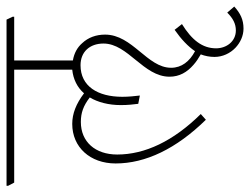

<svg xmlns="http://www.w3.org/2000/svg" viewBox="-130 -552 783 602"><g transform="rotate(-90 262.0 -250.5)"><path d="M188 3 206 -13C121 -99 79 -188 79 -275C79 -344 119 -389 181 -389C210 -389 232 -381 258 -361C243 -336 234 -302 234 -264C234 -241 236 -225 238 -209L264 -204C262 -221 260 -239 260 -259C260 -336 293 -390 359 -390C401 -390 427 -361 427 -318C427 -241 323 -193 323 -111C323 -80 337 -56 360 -36C370 -27 381 -20 393 -13C388 0 385 15 385 30C385 55 396 79 414 96C430 111 451 121 474 121C502 121 522 111 543 92L524 70C506 88 489 97 468 97C434 97 412 68 412 35C412 -8 438 -41 488 -72L470 -95C440 -74 418 -53 403 -31C371 -48 351 -73 351 -106C351 -181 455 -227 455 -313C455 -341 446 -366 428 -385C415 -400 397 -410 374 -414V-598H511V-603L502 -622H-19V-617L-9 -598H345V-416C315 -413 289 -400 271 -379C238 -404 207 -416 175 -416C102 -416 51 -360 51 -280C51 -186 97 -90 188 3Z"/></g></svg>

Font: Noto Serif Devanagari ExtraCondensed Thin
Style: Regular
Weight: 100
Width: 2
Designer: Universal Thirst, Indian Type Foundry and the Monotype Design Team
Foundry: Monotype Imaging Inc.
Version: Version 2.004